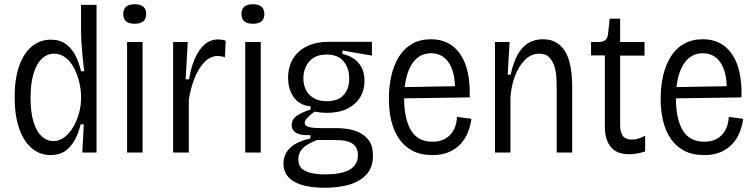

<svg xmlns="http://www.w3.org/2000/svg" viewBox="-20 -719 3562 905"><path d="M219 12Q168 12 130 -20Q92 -52 70.5 -113Q49 -174 49 -261Q49 -348 70.5 -408.5Q92 -469 130.5 -500.5Q169 -532 220 -532Q263 -532 291 -511Q319 -490 336 -456.5Q353 -423 362 -383H377Q373 -414 369.5 -449Q366 -484 364 -516.5Q362 -549 362 -572V-696H435V-263V0H368L375 -133H360Q351 -93 333 -60Q315 -27 287.5 -7.5Q260 12 219 12ZM232 -54Q260 -54 284 -72.5Q308 -91 325.5 -121Q343 -151 352.5 -186Q362 -221 362 -255V-268Q362 -290 357 -316.5Q352 -343 342 -369.5Q332 -396 317 -417.5Q302 -439 281.5 -452.5Q261 -466 235 -466Q202 -466 177 -442Q152 -418 138 -372Q124 -326 124 -258Q124 -190 138 -144.5Q152 -99 176.5 -76.5Q201 -54 232 -54Z M579 0V-521H652V0ZM615 -607Q588 -607 574.5 -618.5Q561 -630 561 -653Q561 -676 574.5 -687.5Q588 -699 615 -699Q642 -699 655.5 -687.5Q669 -676 669 -653Q669 -630 655.5 -618.5Q642 -607 615 -607Z M796 0V-310V-521H865L855 -345H871Q880 -400 898 -442Q916 -484 943.5 -508.5Q971 -533 1007 -533Q1015 -533 1024 -532Q1033 -531 1044 -527L1040 -449Q1032 -452 1023 -453.5Q1014 -455 1006 -455Q972 -455 944.5 -427Q917 -399 898 -352.5Q879 -306 870 -250V0Z M1136 0V-521H1209V0ZM1172 -607Q1145 -607 1131.5 -618.5Q1118 -630 1118 -653Q1118 -676 1131.5 -687.5Q1145 -699 1172 -699Q1199 -699 1212.5 -687.5Q1226 -676 1226 -653Q1226 -630 1212.5 -618.5Q1199 -607 1172 -607Z M1511 166Q1445 166 1402 152.5Q1359 139 1337.5 113.5Q1316 88 1316 52Q1316 8 1348 -22.5Q1380 -53 1443 -66V-82Q1398 -80 1376.5 -92.5Q1355 -105 1355 -129Q1355 -156 1377 -172Q1399 -188 1444 -203V-218Q1393 -222 1365.5 -259.5Q1338 -297 1338 -352Q1338 -404 1361 -442Q1384 -480 1427 -501Q1470 -522 1531 -522H1733V-457L1594 -481V-465Q1645 -453 1671.5 -420.5Q1698 -388 1698 -338Q1698 -293 1676.5 -259Q1655 -225 1615.5 -206Q1576 -187 1519 -187Q1507 -187 1493 -188.5Q1479 -190 1463 -193Q1439 -176 1427.5 -162.5Q1416 -149 1416 -140Q1416 -129 1428 -123.5Q1440 -118 1459.5 -116.5Q1479 -115 1500 -115H1575Q1589 -115 1615.5 -111.5Q1642 -108 1670 -96Q1698 -84 1718 -58Q1738 -32 1738 15Q1738 68 1709 101.5Q1680 135 1629 150.5Q1578 166 1511 166ZM1511 103Q1566 103 1600.5 92.5Q1635 82 1651 61.5Q1667 41 1667 13Q1667 -14 1655 -29Q1643 -44 1624.5 -50.5Q1606 -57 1586.5 -58Q1567 -59 1553 -59H1474Q1425 -40 1405.5 -18.5Q1386 3 1386 32Q1386 61 1403 76Q1420 91 1449 97Q1478 103 1511 103ZM1521 -242Q1573 -242 1599.5 -271Q1626 -300 1626 -348Q1626 -398 1599.5 -430Q1573 -462 1519 -462Q1467 -462 1438.5 -430Q1410 -398 1410 -350Q1410 -318 1423 -293.5Q1436 -269 1460.5 -255.5Q1485 -242 1521 -242Z M2019 12Q1962 12 1923 -9Q1884 -30 1859.5 -67Q1835 -104 1824 -151.5Q1813 -199 1813 -253Q1813 -311 1824.5 -361.5Q1836 -412 1860 -451Q1884 -490 1922 -512Q1960 -534 2012 -534Q2058 -534 2092.5 -515.5Q2127 -497 2150.5 -462Q2174 -427 2185 -376Q2196 -325 2194 -260L1861 -255V-308L2146 -313L2124 -282Q2127 -342 2114 -383.5Q2101 -425 2075 -446.5Q2049 -468 2012 -468Q1971 -468 1943 -442.5Q1915 -417 1900 -370Q1885 -323 1885 -255Q1885 -159 1917 -105Q1949 -51 2019 -51Q2046 -51 2066.5 -59.5Q2087 -68 2101.5 -83Q2116 -98 2124.5 -120Q2133 -142 2134 -168L2202 -159Q2198 -127 2186 -96.5Q2174 -66 2152 -41.5Q2130 -17 2097 -2.5Q2064 12 2019 12Z M2313 0V-335V-521H2382L2373 -367H2387Q2400 -426 2420.5 -462.5Q2441 -499 2471 -516.5Q2501 -534 2539 -534Q2575 -534 2599.5 -520Q2624 -506 2639.5 -483Q2655 -460 2663 -431Q2671 -402 2674 -372Q2677 -342 2677 -315V0H2604V-307Q2604 -328 2602.5 -355Q2601 -382 2593 -407Q2585 -432 2568.5 -449Q2552 -466 2522 -466Q2483 -466 2453.5 -436Q2424 -406 2406.5 -358.5Q2389 -311 2386 -258V0Z M2947 8Q2919 8 2897.5 0.5Q2876 -7 2861 -24Q2846 -41 2838.5 -65.5Q2831 -90 2831 -124V-458H2766V-521H2799Q2823 -521 2833.5 -530Q2844 -539 2846 -559L2854 -631H2903V-521H3018V-457H2903V-131Q2903 -95 2916 -78Q2929 -61 2958 -61Q2970 -61 2986 -65Q3002 -69 3021 -79V-5Q2999 2 2980.5 5Q2962 8 2947 8Z M3300 12Q3243 12 3204 -9Q3165 -30 3140.5 -67Q3116 -104 3105 -151.5Q3094 -199 3094 -253Q3094 -311 3105.5 -361.5Q3117 -412 3141 -451Q3165 -490 3203 -512Q3241 -534 3293 -534Q3339 -534 3373.5 -515.5Q3408 -497 3431.5 -462Q3455 -427 3466 -376Q3477 -325 3475 -260L3142 -255V-308L3427 -313L3405 -282Q3408 -342 3395 -383.5Q3382 -425 3356 -446.5Q3330 -468 3293 -468Q3252 -468 3224 -442.5Q3196 -417 3181 -370Q3166 -323 3166 -255Q3166 -159 3198 -105Q3230 -51 3300 -51Q3327 -51 3347.5 -59.5Q3368 -68 3382.5 -83Q3397 -98 3405.5 -120Q3414 -142 3415 -168L3483 -159Q3479 -127 3467 -96.5Q3455 -66 3433 -41.5Q3411 -17 3378 -2.5Q3345 12 3300 12Z"/></svg>

Font: Bricolage Grotesque SemiCondensed Light
Style: Regular
Weight: 300
Width: 4
Designer: Mathieu Triay
Foundry: Atelier Triay
Version: Version 1.000;gftools[0.9.30]